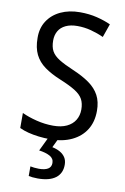

<svg xmlns="http://www.w3.org/2000/svg" viewBox="-103 -783 705 1082"><g transform="rotate(10 249.5 -242.0)"><path d="M455 -193Q455 -130 427 -85Q399 -40 347 -15Q295 10 225 10Q189 10 156.5 6Q124 2 96.5 -5Q69 -12 46 -23V-109Q82 -92 130 -80Q178 -68 226 -68Q272 -68 303.5 -83Q335 -98 351 -124.5Q367 -151 367 -185Q367 -220 354 -244Q341 -268 309 -288Q277 -308 221 -331Q167 -353 129.5 -380Q92 -407 73 -445.5Q54 -484 54 -540Q53 -596 80 -637.5Q107 -679 155 -701.5Q203 -724 265 -724Q318 -724 362.5 -713Q407 -702 442 -686L415 -609Q380 -625 342 -635Q304 -645 264 -645Q225 -645 197.5 -632Q170 -619 156.5 -595.5Q143 -572 143 -541Q143 -504 156 -480.5Q169 -457 199.5 -438Q230 -419 282 -397Q339 -373 377.5 -345.5Q416 -318 435.5 -281.5Q455 -245 455 -193ZM329 138Q329 187 294 213.5Q259 240 192 240Q176 240 162 238.5Q148 237 140 235V180Q149 182 162.5 183.5Q176 185 189 185Q223 185 241 174Q259 163 259 140Q259 114 235 101Q211 88 173 83L213 0H268L243 52Q268 57 287.5 68Q307 79 318 96Q329 113 329 138Z"/></g></svg>

Font: Noto Sans Devanagari SemiCondensed
Style: Regular
Weight: 400
Width: 4
Designer: Jelle Bosma - Monotype Design Team
Foundry: Monotype Imaging Inc.
Version: Version 2.006